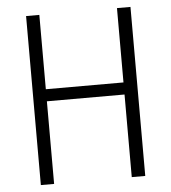

<svg xmlns="http://www.w3.org/2000/svg" viewBox="-52 -761 720 808"><g transform="rotate(-5 308.5 -357.0)"><path d="M472 0V-349H144V0H88V-714H144V-400H472V-714H529V0Z"/></g></svg>

Font: Noto Sans UI NarrowLight
Style: Regular
Weight: 300
Width: 4
Designer: Monotype Design Team
Foundry: Monotype Imaging Inc.
Version: Version 1.001